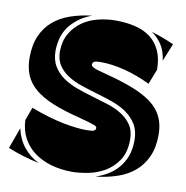

<svg xmlns="http://www.w3.org/2000/svg" viewBox="-80 -784 841 868"><g transform="rotate(10 340.5 -350.0)"><path d="M80 -250Q165 -218 229.5 -205.5Q294 -193 336 -193Q364 -193 372 -197Q380 -201 380 -209Q380 -212 378.5 -215Q377 -218 368.5 -221.5Q360 -225 343 -230Q326 -235 296 -243Q223 -261 172 -282Q121 -303 89 -330Q57 -357 42.5 -391.5Q28 -426 28 -471Q28 -530 46.5 -572Q65 -614 98 -642Q131 -670 176 -685.5Q221 -701 274 -707Q217 -687 178.5 -642.5Q140 -598 138 -524Q138 -481 155.5 -452Q173 -423 201 -403.5Q229 -384 265 -371Q301 -358 339 -347Q377 -336 413 -324.5Q449 -313 477 -295Q505 -277 522.5 -251Q540 -225 540 -185Q540 -126 515 -89Q490 -52 454 -31.5Q418 -11 377.5 -3.5Q337 4 307 4Q254 4 209.5 -9Q165 -22 132 -46.5Q99 -71 79.5 -107Q60 -143 58 -190ZM663 -229Q663 -170 644 -128Q625 -86 592 -58Q559 -30 513.5 -14.5Q468 1 414 7Q442 -2 468.5 -17.5Q495 -33 515.5 -56.5Q536 -80 548 -111.5Q560 -143 560 -185Q560 -228 542.5 -257Q525 -286 497 -306Q469 -326 433 -339Q397 -352 359 -363Q321 -374 285 -386Q249 -398 221 -415.5Q193 -433 175.5 -459Q158 -485 158 -524Q159 -572 179 -606Q199 -640 230.5 -662Q262 -684 302 -694Q342 -704 383 -704Q432 -704 473 -694Q514 -684 543 -662Q572 -640 588.5 -604Q605 -568 605 -517L578 -448Q518 -477 459.5 -492Q401 -507 350 -507Q324 -507 317.5 -502Q311 -497 311 -490Q311 -487 312.5 -484Q314 -481 321 -477Q328 -473 343 -468.5Q358 -464 385 -457Q455 -439 507.5 -418.5Q560 -398 594.5 -372Q629 -346 646 -311Q663 -276 663 -229ZM7 -53 42 -149Q53 -100 81 -65Q109 -30 151 -9Q113 -17 77 -28Q41 -39 7 -53ZM656 -643 623 -562Q618 -604 599.5 -633Q581 -662 552 -682Q608 -665 656 -643Z"/></g></svg>

Font: J.M. Nexus Grotesque
Style: Regular
Weight: 900
Designer: deFharo
Foundry: deFharo
Version: Version 3.003